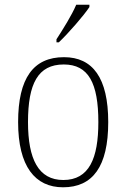

<svg xmlns="http://www.w3.org/2000/svg" viewBox="-20 -786 537 816"><path d="M220 -619V-606H230C272 -646 337 -721 360 -756V-766H304C285 -721 249 -664 220 -619ZM248 10C374 10 440 -78 440 -267C440 -455 374 -543 252 -543C122 -543 57 -454 57 -267C57 -79 129 10 248 10ZM249 -21C144 -21 99 -109 99 -267C99 -430 141 -512 251 -512C356 -512 398 -433 398 -267C398 -113 359 -21 249 -21Z"/></svg>

Font: Noto Serif Ethiopic SemiCondensed ExtraLight
Style: Regular
Weight: 200
Width: 4
Designer: Monotype Design Team
Foundry: Monotype Imaging Inc.
Version: Version 2.102